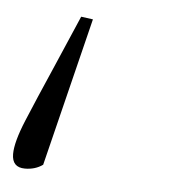

<svg xmlns="http://www.w3.org/2000/svg" viewBox="-63 -194 336 354"><g transform="rotate(5 105.5 -17.0)"><path d="M96 -158 28 117Q14 127 -5 127Q-29 127 -29 102Q-29 80 -12 39Q5 -2 33 -66L74 -161Z"/></g></svg>

Font: Source Serif Pro Light
Style: Italic
Weight: 300
Italic angle: -12°
Designer: Frank Grießhammer
Foundry: Adobe Systems Incorporated
Version: Version 3.001;hotconv 1.0.111;makeotfexe 2.5.65597